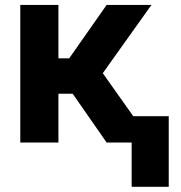

<svg xmlns="http://www.w3.org/2000/svg" viewBox="-20 -565 719 761"><path d="M60.4 0H211.6V-193.5H268.1L402.7 0H501.8V175.4H648.8V-104.4H508.2L387.4 -274.9L580.3 -545.5H402.7L254.3 -333.8H211.6V-545.5H60.4Z"/></svg>

Font: Margiela Sans
Style: Bold
Weight: 700
Designer: Stefan Endress, Andreas Faust
Version: Version 1.100;FEAKit 1.0